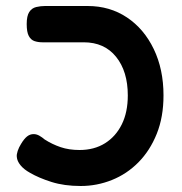

<svg xmlns="http://www.w3.org/2000/svg" viewBox="-20 -603 605 640"><path d="M249 17Q194 17 151.5 3.5Q109 -10 80 -27Q60 -38 48.5 -52Q37 -66 36 -80Q35 -88 39 -100Q43 -112 50 -123Q60 -140 70 -148Q80 -156 92 -156Q102 -156 111.5 -150.5Q121 -145 129 -138Q154 -122 182 -112.5Q210 -103 245 -103Q294 -103 330 -125.5Q366 -148 386 -188.5Q406 -229 406 -285Q406 -365 367 -413.5Q328 -462 259 -462H121Q107 -462 95 -466Q83 -470 76 -483Q69 -496 69 -523Q69 -550 77.5 -563Q86 -576 100.5 -579.5Q115 -583 130 -583H272Q346 -583 403 -545Q460 -507 492.5 -439.5Q525 -372 525 -285Q525 -213 502.5 -157Q480 -101 441.5 -62Q403 -23 353 -3Q303 17 249 17Z"/></svg>

Font: Fredoka Light Medium
Style: Regular
Weight: 500
Version: Version 2.001